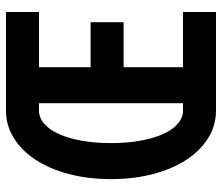

<svg xmlns="http://www.w3.org/2000/svg" viewBox="-70 -670 740 640"><g transform="rotate(-90 300.0 -350.0)"><path d="M251 0H580V-110H396V-308H546V-418H396V-590H580V-700H250.5Q202 -700 160 -674Q118 -648 87.5 -601.5Q57 -555 40 -490.7Q23 -426.4 23 -350Q23 -273.6 40 -209.3Q57 -145 87.5 -98.5Q118 -52 159.9 -26Q201.8 0 251 0ZM251 -590H276V-110H251Q227.5 -110 207.4 -127.5Q187.3 -144.9 173.1 -176.6Q158.9 -208.3 151 -252.1Q143 -296 143 -350Q143 -404 151 -447.9Q158.9 -491.7 173.1 -523.4Q187.3 -555.1 207.4 -572.5Q227.5 -590 251 -590Z"/></g></svg>

Font: CommitMonoV143 ExtLt
Style: Regular
Weight: 200
Monospace: yes
Designer: Eigil Nikolajsen
Foundry: Eigil Nikolajsen
Version: Version 1.143